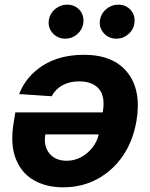

<svg xmlns="http://www.w3.org/2000/svg" viewBox="-20 -789 638 816"><path d="M336.3 -556.1Q462.4 -556.1 522 -480.5Q581.7 -404.8 560 -275.2Q545.8 -191.1 502.7 -127.5Q459.5 -63.9 394.2 -28.4Q328.8 7.1 248.6 7.1Q176.1 7.1 123.2 -23.4Q70.3 -54 46.5 -115.6Q22.7 -177.2 38.4 -269.9L45.1 -311.4H416.5L417.3 -315.3Q427.6 -379.6 400.2 -411.4Q372.9 -443.2 315 -443.2Q277 -443.2 246.6 -427.2Q216.3 -411.2 199.6 -380L61.4 -389.2Q90.6 -465.2 162.5 -510.7Q234.4 -556.1 336.3 -556.1ZM399.5 -217.7H172.6Q164.4 -169 189.6 -137.4Q214.8 -105.8 263.8 -105.8Q296.5 -105.8 324.9 -121.3Q353.3 -136.7 373.2 -162.3Q393.1 -187.9 399.5 -217.7ZM475.1 -624.6Q441.8 -624.6 420.6 -648.6Q399.5 -672.6 405.2 -706Q410.2 -733 432.5 -751.1Q454.9 -769.2 481.9 -769.2Q516.3 -769.2 536.4 -745.4Q556.5 -721.6 550.8 -687.9Q546.9 -661.9 525 -643.3Q503.2 -624.6 475.1 -624.6ZM257.8 -624.6Q224.4 -624.6 203.3 -649Q182.2 -673.3 187.9 -706Q192.5 -733 215 -751.1Q237.6 -769.2 264.6 -769.2Q299 -769.2 319.1 -745.4Q339.1 -721.6 333.5 -687.9Q329.5 -661.9 307.7 -643.3Q285.9 -624.6 257.8 -624.6Z"/></svg>

Font: Inter UI
Style: Bold Italic
Weight: 700
Italic angle: 9.39999°
Designer: Rasmus Andersson
Foundry: rsms
Version: 3.2;8d6f07862